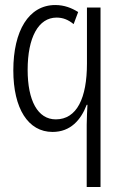

<svg xmlns="http://www.w3.org/2000/svg" viewBox="-20 -744 494 764"><path d="M325 0H380V-714H326V-491C326 -354 286 -269 202 -269C130 -269 90 -344 90 -466C90 -595 133 -674 205 -674C230 -674 251 -666 273 -648L291 -696C266 -712 236 -724 200 -724C94 -724 33 -621 33 -464C33 -312 92 -219 189 -219C261 -219 302 -267 325 -327H328C327 -304 325 -275 325 -248Z"/></svg>

Font: Noto Sans UI Condensed Light
Style: Regular
Weight: 300
Width: 3
Designer: Monotype Design Team
Foundry: Monotype Imaging Inc.
Version: Version 1.901